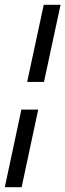

<svg xmlns="http://www.w3.org/2000/svg" viewBox="-48 -749 272 799"><path d="M42 30H-28L41 -293H111ZM134 -729H204L135 -408H65Z"/></svg>

Font: Emberly Black
Style: Italic
Weight: 900
Italic angle: -12°
Designer: Rajesh Rajput
Foundry: Rajesh Rajput
Version: Version 1.000